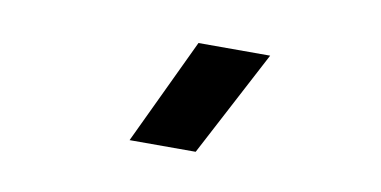

<svg xmlns="http://www.w3.org/2000/svg" viewBox="-35 -868 656 331"><g transform="rotate(10 293.0 -702.0)"><path d="M203.1 -609.4 291 -794.9H416.5L318.8 -609.4Z"/></g></svg>

Font: Cascadia Mono NF SemiBold
Style: Regular
Weight: 600
Monospace: yes
Designer: Aaron Bell
Foundry: Saja Typeworks
Version: Version 2404.023; ttfautohint (v1.8.4)